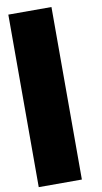

<svg xmlns="http://www.w3.org/2000/svg" viewBox="-107 -1048 585 1096"><g transform="rotate(-10 185.5 -500.0)"><path d="M24.9 0V-1000H274.9V0Z"/></g></svg>

Font: Minecraft five bold
Style: Regular
Weight: 400
Designer: AngelloENF2
Foundry: https://fontstruct.com
Version: Version 1.0